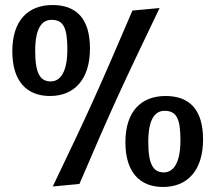

<svg xmlns="http://www.w3.org/2000/svg" viewBox="-20 -732 857 764"><path d="M507 -690C374 -380 339 -300 190 10L296 0C430 -313 465 -387 615 -700ZM185 -653C232 -653 248 -623 248 -535C248 -444 219 -408 182 -408C141 -408 120 -438 120 -529C120 -621 147 -653 185 -653ZM29 -528C29 -409 86 -350 179 -350C275 -350 338 -415 338 -539C338 -659 283 -712 189 -712C92 -712 29 -651 29 -528ZM635 -291C682 -291 698 -261 698 -173C698 -82 669 -46 632 -46C591 -46 570 -76 570 -167C570 -259 597 -291 635 -291ZM479 -166C479 -47 536 12 629 12C725 12 788 -53 788 -177C788 -297 733 -350 639 -350C542 -350 479 -289 479 -166Z"/></svg>

Font: CantoraOne
Style: Regular
Weight: 400
Designer: Pablo Impallari, Rodrigo Fuenzalida
Foundry: Pablo Impallari
Version: Version 1.001